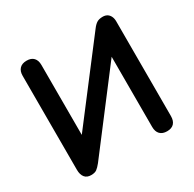

<svg xmlns="http://www.w3.org/2000/svg" viewBox="-157 -879 1063 1053"><g transform="rotate(-30 374.0 -352.5)"><path d="M131 8Q118 8 108 4Q98 0 91 -8.5Q84 -17 80.5 -29Q77 -41 77 -57V-652Q77 -681 92.5 -697Q108 -713 137 -713Q166 -713 181 -697Q196 -681 196 -652V-179H173L553 -676Q568 -696 582 -704.5Q596 -713 619 -713Q635 -713 646.5 -706Q658 -699 664.5 -685.5Q671 -672 671 -654V-54Q671 -24 656 -8Q641 8 612 8Q583 8 567.5 -8Q552 -24 552 -54V-527H574L195 -30Q179 -10 166.5 -1Q154 8 131 8Z"/></g></svg>

Font: Nunito ExtraLight
Style: Regular
Weight: 200
Designer: Vernon Adams
Foundry: Vernon Adams
Version: Version 3.602